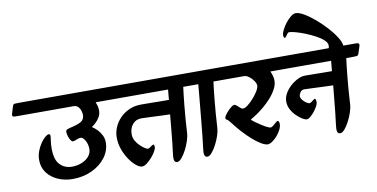

<svg xmlns="http://www.w3.org/2000/svg" viewBox="-150 -1143 2766 1408"><g transform="rotate(-10 1233.5 -439.0)"><path d="M-65 -534 -49 -587Q-44 -604 -33 -605Q-22 -606 0 -606H665Q693 -606 686 -584L669 -531Q664 -515 655.5 -513.5Q647 -512 641 -512H554Q559 -500 563.5 -484.5Q568 -469 568 -449Q568 -422 555.5 -400.5Q543 -379 526 -363Q509 -347 495 -338Q512 -328 531 -309Q550 -290 563 -265Q576 -240 576 -210Q576 -149 537.5 -98Q499 -47 434.5 -17Q370 13 292 13Q233 13 182.5 -9Q132 -31 102 -71.5Q72 -112 72 -167Q72 -200 83.5 -231Q95 -262 112 -287Q129 -312 146 -326.5Q163 -341 173 -341Q185 -341 185 -328Q185 -315 181 -291Q177 -267 177 -235Q177 -149 213 -113Q249 -77 301 -77Q342 -77 375.5 -91Q409 -105 429 -129Q449 -153 449 -183Q449 -218 433 -246.5Q417 -275 399 -275Q386 -275 368.5 -267Q351 -259 340 -259Q332 -259 323.5 -272Q315 -285 309.5 -303.5Q304 -322 304 -336Q304 -349 317.5 -354Q331 -359 365 -367Q408 -378 427 -393Q446 -408 446 -438Q446 -450 441 -467.5Q436 -485 423.5 -498.5Q411 -512 388 -512H-44Q-72 -512 -65 -534Z M586 -534 602 -587Q607 -604 617 -605Q627 -606 641 -606H1299Q1327 -606 1320 -584L1303 -531Q1298 -515 1287 -513.5Q1276 -512 1254 -512H1206Q1203 -491 1199 -456Q1195 -421 1190.5 -376Q1186 -331 1182 -279.5Q1178 -228 1175 -174Q1174 -149 1163 -115.5Q1152 -82 1135.5 -50.5Q1119 -19 1101 2Q1083 23 1068 23Q1053 23 1048 12Q1043 1 1044 -17Q1045 -35 1048 -56Q1052 -82 1056.5 -126Q1061 -170 1066 -223.5Q1071 -277 1076 -330Q1044 -331 1002 -332.5Q960 -334 922 -336Q884 -338 863 -338Q822 -338 797.5 -308.5Q773 -279 773 -234Q773 -209 785.5 -187Q798 -165 816 -147.5Q834 -130 850 -120Q866 -110 872 -110Q881 -110 895.5 -121.5Q910 -133 916 -133Q921 -133 922.5 -127Q924 -121 924 -113Q924 -102 912.5 -81.5Q901 -61 882.5 -40Q864 -19 844.5 -4Q825 11 808 11Q790 11 765.5 -8.5Q741 -28 717 -62.5Q693 -97 677 -140.5Q661 -184 661 -232Q661 -268 676 -304.5Q691 -341 719.5 -371Q748 -401 788.5 -419.5Q829 -438 879 -438Q902 -438 939 -437.5Q976 -437 1015.5 -436.5Q1055 -436 1086 -436L1093 -512H607Q579 -512 586 -534Z M1200 -534 1216 -587Q1221 -604 1230.5 -605Q1240 -606 1254 -606H1500Q1528 -606 1521 -584L1504 -531Q1499 -515 1488 -513.5Q1477 -512 1455 -512H1431Q1428 -491 1424 -456Q1420 -421 1415.5 -376Q1411 -331 1407 -279.5Q1403 -228 1400 -174Q1399 -149 1388 -115.5Q1377 -82 1360.5 -50.5Q1344 -19 1326 2Q1308 23 1293 23Q1278 23 1273 12Q1268 1 1269 -17Q1270 -35 1273 -56Q1277 -82 1281.5 -127.5Q1286 -173 1291.5 -228Q1297 -283 1302 -338Q1307 -393 1311.5 -439Q1316 -485 1318 -512H1220Q1193 -512 1200 -534Z M1400 -534 1416 -587Q1421 -604 1431 -605Q1441 -606 1455 -606H1960Q1988 -606 1981 -584L1964 -531Q1959 -515 1948 -513.5Q1937 -512 1915 -512H1855Q1863 -494 1868 -476.5Q1873 -459 1873 -443Q1873 -411 1856 -379Q1839 -347 1812.5 -317Q1786 -287 1755.5 -261.5Q1725 -236 1697.5 -217.5Q1670 -199 1652 -189Q1661 -180 1679.5 -166.5Q1698 -153 1719 -139.5Q1740 -126 1759 -116.5Q1778 -107 1787 -107Q1794 -107 1806 -117Q1818 -127 1829 -136.5Q1840 -146 1844 -146Q1849 -146 1852.5 -138.5Q1856 -131 1856 -121Q1856 -102 1844.5 -79Q1833 -56 1815 -35.5Q1797 -15 1778 -2Q1759 11 1744 11Q1725 11 1695.5 -6.5Q1666 -24 1632.5 -53.5Q1599 -83 1565.5 -120Q1532 -157 1503 -196Q1488 -216 1479 -219.5Q1470 -223 1470 -233Q1470 -241 1479.5 -254.5Q1489 -268 1502.5 -282.5Q1516 -297 1529.5 -307Q1543 -317 1550 -317Q1559 -317 1569.5 -307.5Q1580 -298 1591 -288.5Q1602 -279 1611 -279Q1625 -279 1646.5 -295.5Q1668 -312 1690 -336.5Q1712 -361 1727 -386Q1742 -411 1742 -427Q1742 -443 1728.5 -463Q1715 -483 1695.5 -497.5Q1676 -512 1659 -512H1421Q1393 -512 1400 -534Z M1860 -534 1876 -587Q1881 -604 1891 -605Q1901 -606 1915 -606H2510Q2538 -606 2531 -584L2514 -531Q2509 -515 2498 -513.5Q2487 -512 2465 -512H2420Q2417 -491 2413 -456Q2409 -421 2404.5 -376Q2400 -331 2396 -279.5Q2392 -228 2389 -174Q2388 -149 2377 -115.5Q2366 -82 2349.5 -50.5Q2333 -19 2315 2Q2297 23 2282 23Q2267 23 2262 12Q2257 1 2258 -17Q2259 -35 2262 -56Q2266 -82 2270.5 -127Q2275 -172 2280.5 -225.5Q2286 -279 2291 -332Q2259 -333 2216 -334.5Q2173 -336 2135 -338Q2097 -340 2077 -340Q2057 -340 2046.5 -324Q2036 -308 2036 -295Q2036 -282 2047.5 -267.5Q2059 -253 2074 -243Q2089 -233 2098 -233Q2104 -233 2112.5 -239.5Q2121 -246 2129 -252Q2137 -258 2141 -258Q2146 -258 2148 -248.5Q2150 -239 2150 -232Q2150 -220 2140 -201.5Q2130 -183 2115.5 -164.5Q2101 -146 2085 -133Q2069 -120 2057 -120Q2046 -120 2025.5 -132Q2005 -144 1983 -165.5Q1961 -187 1946 -215Q1931 -243 1931 -275Q1931 -304 1947 -333Q1963 -362 1989 -385.5Q2015 -409 2044 -423.5Q2073 -438 2100 -438Q2123 -438 2158 -437.5Q2193 -437 2231.5 -436.5Q2270 -436 2300 -436L2307 -512H1881Q1853 -512 1860 -534Z M2305 -600Q2307 -606 2308 -613.5Q2309 -621 2309 -627Q2309 -646 2287 -666.5Q2265 -687 2230.5 -705.5Q2196 -724 2158.5 -739Q2121 -754 2088.5 -763Q2056 -772 2039 -772Q2033 -772 2026 -763Q2019 -754 2013 -745Q2007 -736 2002 -736Q1998 -736 1995.5 -743Q1993 -750 1993 -758Q1993 -773 2005 -797Q2017 -821 2035.5 -845Q2054 -869 2074.5 -885Q2095 -901 2112 -901Q2136 -901 2173.5 -879Q2211 -857 2252.5 -821.5Q2294 -786 2331 -745Q2368 -704 2391.5 -665.5Q2415 -627 2415 -600Z"/></g></svg>

Font: Alkatra
Style: Regular
Weight: 400
Designer: Suman Bhandary
Version: Version 1.100;gftools[0.9.22]